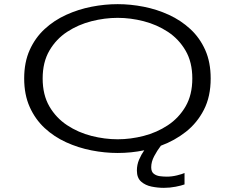

<svg xmlns="http://www.w3.org/2000/svg" viewBox="-20 -726 1140 925"><path d="M547 11Q484.5 11 420.8 -1.5Q357 -14 298.8 -40.5Q240.5 -67 195 -109.2Q149.5 -151.5 123 -210.8Q96.5 -270 96.5 -348Q96.5 -426 123 -485Q149.5 -544 195 -586Q240.5 -628 298.8 -654.5Q357 -681 420.8 -693.5Q484.5 -706 547 -706Q609 -706 672.5 -693.5Q736 -681 793.8 -654.5Q851.5 -628 897 -586Q942.5 -544 968.8 -485Q995 -426 995 -348Q995 -261 962.5 -197.5Q930 -134 875.8 -91.2Q821.5 -48.5 755 -24Q737 -0.5 722.8 26.5Q708.5 53.5 708.5 80Q708.5 101.5 720.8 111Q733 120.5 750.2 122.8Q767.5 125 784 125Q808 125 833.2 118.8Q858.5 112.5 869 107.5V162.5Q854.5 168 826.5 173.5Q798.5 179 769.5 179Q740.5 179 710.5 173Q680.5 167 660 149Q639.5 131 639.5 95.5Q639.5 68 650 43.2Q660.5 18.5 675 -2Q612.5 11 547 11ZM547 -55Q609 -55 672.2 -71.2Q735.5 -87.5 788.5 -122.5Q841.5 -157.5 874 -213.2Q906.5 -269 906.5 -348Q906.5 -426.5 874 -482.2Q841.5 -538 788.5 -572.8Q735.5 -607.5 672.2 -623.8Q609 -640 547 -640Q484.5 -640 420.8 -623.8Q357 -607.5 303.8 -572.8Q250.5 -538 218 -482.2Q185.5 -426.5 185.5 -348Q185.5 -269 218 -213.2Q250.5 -157.5 303.8 -122.5Q357 -87.5 420.8 -71.2Q484.5 -55 547 -55Z"/></svg>

Font: Trispace Expanded Light
Style: Regular
Weight: 300
Width: 7
Designer: Tyler Finck
Foundry: Etcetera Type Company
Version: Version 1.210; ttfautohint (v1.8.3)